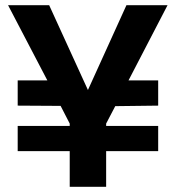

<svg xmlns="http://www.w3.org/2000/svg" viewBox="-20 -718 676 738"><path d="M474 -409H588V-312L423 -310L388 -243V-234H588V-137H388V0H248V-137H48V-234H248V-243L213 -311L48 -312V-409H162L11 -698H169L318 -372L466 -698H624Z"/></svg>

Font: Fz Poppins SemBd
Style: Regular
Weight: 600
Designer: Ninad Kale (Devanagari), Jonny Pinhorn (Latin)
Foundry: Indian Type Foundry
Version: Vit hóa bi Vntype.Com & FontZin.Com